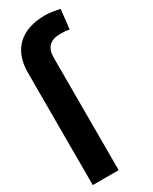

<svg xmlns="http://www.w3.org/2000/svg" viewBox="-198 -807 679 854"><g transform="rotate(-30 141.0 -380.0)"><path d="M6.7 0V-576.7Q6.7 -621.4 19.7 -655.7Q32.7 -690 57.4 -713.2Q82 -736.5 117.7 -748.4Q153.4 -760.3 198.5 -760.3Q217.7 -760.3 236.7 -757.5Q255.7 -754.6 274.9 -750.4L263.5 -650.6Q253.6 -652.7 242.9 -653.8Q232.2 -654.8 217 -654.8Q139.2 -654.8 139.6 -576.7V0Z"/></g></svg>

Font: Inter P Semi Bold
Style: Regular
Weight: 600
Designer: Rasmus Andersson
Foundry: rsms
Version: Version 3.018;git-588b23468